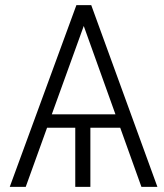

<svg xmlns="http://www.w3.org/2000/svg" viewBox="-20 -731 640 751"><path d="M450.2 -231.4H333.5V0H274.4V-231.4H164.1L80.6 0H18.1L278.8 -710.9H336.9L595.7 0H533.2ZM182.6 -283.7H431.6L307.6 -629.4Z"/></svg>

Font: RobotoInd Light
Style: Regular
Weight: 300
Designer: Google
Version: Version 2.001151; 2014